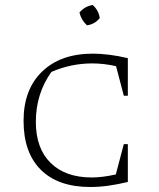

<svg xmlns="http://www.w3.org/2000/svg" viewBox="-20 -740 634 766"><path d="M340 6Q212 6 143 -62.5Q74 -131 74 -258Q74 -383 148 -454.5Q222 -526 351 -526Q381 -526 416.5 -521.5Q452 -517 490 -508V-358H474L443 -476Q394 -487 348 -487Q263 -487 185 -453Q123 -366 123 -254Q123 -148 182 -90Q241 -32 346 -32Q367 -32 391 -35Q415 -38 442 -44L474 -165H490V-14Q448 -4 411.5 1Q375 6 340 6ZM350 -720Q374 -698 378 -668Q358 -643 327 -639Q304 -660 297 -690Q318 -715 350 -720Z"/></svg>

Font: Piazzolla SC ExtraLight
Style: Regular
Weight: 200
Designer: Juan Pablo del Peral
Foundry: Huerta Tipografica
Version: Version 1.330